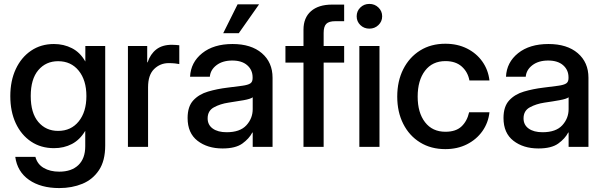

<svg xmlns="http://www.w3.org/2000/svg" viewBox="-20 -751 3088 982"><path d="M283.2 210.9Q188.5 210.9 128.4 168.9Q68.4 127 58.1 51.3H161.1Q170.9 88.9 203.6 107.9Q236.3 127 283.2 127Q345.7 127 380.9 93.3Q416 59.6 416 -2.9V-81.1H415.5Q388.7 -36.1 347.9 -14.6Q307.1 6.8 256.3 6.8Q189 6.8 138.7 -27.1Q88.4 -61 60.5 -120.8Q32.7 -180.7 32.7 -259.3Q32.7 -337.9 60.8 -397.9Q88.9 -458 139.2 -491.9Q189.5 -525.9 255.9 -525.9Q306.2 -525.9 348.1 -504.4Q390.1 -482.9 416 -437H416.5V-515.6H518.1V-6.8Q518.1 71.3 486.3 119.1Q454.6 167 401.4 189Q348.1 210.9 283.2 210.9ZM277.3 -81.5Q343.3 -81.5 382.6 -130.1Q421.9 -178.7 421.9 -259.8Q421.9 -340.8 382.6 -389.4Q343.3 -438 277.3 -438Q214.8 -438 176 -392.3Q137.2 -346.7 137.2 -259.8Q137.2 -172.9 176 -127.2Q214.8 -81.5 277.3 -81.5Z M634.3 0V-515.6H732.9V-432.1H734.9Q749 -474.6 779.5 -498.3Q810.1 -522 859.4 -522Q871.1 -522 880.9 -521Q890.6 -520 897 -519.5V-423.3Q891.1 -424.8 876 -426.5Q860.8 -428.2 842.8 -428.2Q799.3 -428.2 768.3 -397.9Q737.3 -367.7 737.3 -304.7V0Z M1118.2 8.3Q1041 8.3 990.2 -31Q939.5 -70.3 939.5 -147.5Q939.5 -206.1 968.5 -237.5Q997.6 -269 1044.2 -282.7Q1090.8 -296.4 1143.1 -302.7Q1191.4 -308.6 1219.7 -312.5Q1248 -316.4 1260 -324.2Q1272 -332 1272 -351.1V-355.5Q1272 -393.1 1244.6 -417.2Q1217.3 -441.4 1168 -441.4Q1118.7 -441.4 1087.4 -417.7Q1056.2 -394 1053.2 -358.4H952.1Q955.6 -432.1 1014.2 -479Q1072.8 -525.9 1169.4 -525.9Q1264.6 -525.9 1319.3 -479Q1374 -432.1 1374 -353.5V0H1272.5V-73.2H1270.5Q1254.4 -42 1219.5 -16.8Q1184.6 8.3 1118.2 8.3ZM1139.2 -74.7Q1207.5 -74.7 1240 -110.1Q1272.5 -145.5 1272.5 -192.9V-253.4Q1262.2 -245.1 1226.1 -238.5Q1189.9 -231.9 1148.9 -226.1Q1106.4 -219.7 1074.2 -202.1Q1042 -184.6 1042 -145.5Q1042 -112.3 1068.1 -93.5Q1094.2 -74.7 1139.2 -74.7ZM1121.6 -581.1 1195.3 -729H1305.2L1201.2 -581.1Z M1740.2 -515.6V-430.7H1635.3V0H1532.2V-430.7H1439.9V-515.6H1532.2V-599.1Q1532.2 -660.2 1570.6 -693.8Q1608.9 -727.5 1678.7 -727.5H1740.2V-642.6H1694.8Q1662.1 -642.6 1648.7 -628.9Q1635.3 -615.2 1635.3 -582.5V-515.6Z M1817.9 0V-515.6H1920.9V0ZM1869.1 -604.5Q1841.8 -604.5 1823 -622.8Q1804.2 -641.1 1804.2 -667.5Q1804.2 -694.3 1823 -712.6Q1841.8 -731 1869.1 -731Q1896.5 -731 1915.5 -712.6Q1934.6 -694.3 1934.6 -667.5Q1934.6 -641.1 1915.5 -622.8Q1896.5 -604.5 1869.1 -604.5Z M2257.8 11.7Q2184.1 11.7 2128.7 -22.5Q2073.2 -56.6 2042.5 -117.4Q2011.7 -178.2 2011.7 -256.8Q2011.7 -336.4 2042.7 -397.5Q2073.7 -458.5 2128.9 -492.9Q2184.1 -527.3 2257.8 -527.3Q2319.3 -527.3 2367.9 -503.2Q2416.5 -479 2446.8 -436.5Q2477.1 -394 2483.4 -339.4H2380.9Q2373 -382.8 2341.8 -410.6Q2310.5 -438.5 2258.3 -438.5Q2191.4 -438.5 2153.8 -389.2Q2116.2 -339.8 2116.2 -256.8Q2116.2 -174.8 2153.8 -126Q2191.4 -77.1 2258.3 -77.1Q2311.5 -77.1 2340.3 -104.2Q2369.1 -131.3 2379.4 -176.8H2483.4Q2477.5 -123 2447.3 -80.3Q2417 -37.6 2368.2 -12.9Q2319.3 11.7 2257.8 11.7Z M2733.9 8.3Q2656.7 8.3 2606 -31Q2555.2 -70.3 2555.2 -147.5Q2555.2 -206.1 2584.2 -237.5Q2613.3 -269 2659.9 -282.7Q2706.5 -296.4 2758.8 -302.7Q2807.1 -308.6 2835.4 -312.5Q2863.8 -316.4 2875.7 -324.2Q2887.7 -332 2887.7 -351.1V-355.5Q2887.7 -393.1 2860.4 -417.2Q2833 -441.4 2783.7 -441.4Q2734.4 -441.4 2703.1 -417.7Q2671.9 -394 2668.9 -358.4H2567.9Q2571.3 -432.1 2629.9 -479Q2688.5 -525.9 2785.2 -525.9Q2880.4 -525.9 2935.1 -479Q2989.7 -432.1 2989.7 -353.5V0H2888.2V-73.2H2886.2Q2870.1 -42 2835.2 -16.8Q2800.3 8.3 2733.9 8.3ZM2754.9 -74.7Q2823.2 -74.7 2855.7 -110.1Q2888.2 -145.5 2888.2 -192.9V-253.4Q2877.9 -245.1 2841.8 -238.5Q2805.7 -231.9 2764.6 -226.1Q2722.2 -219.7 2689.9 -202.1Q2657.7 -184.6 2657.7 -145.5Q2657.7 -112.3 2683.8 -93.5Q2710 -74.7 2754.9 -74.7Z"/></svg>

Font: Inter Display Medium
Style: Regular
Weight: 500
Designer: Rasmus Andersson
Foundry: rsms
Version: Version 4.001;git-9221beed3